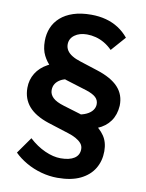

<svg xmlns="http://www.w3.org/2000/svg" viewBox="-93 -778 743 980"><g transform="rotate(10 279.0 -288.0)"><path d="M310 -198Q343 -202 364 -212Q385 -222 395.5 -236.5Q406 -251 406 -268Q406 -289 391 -303Q376 -317 343 -328L230 -363Q213 -369 189 -381.5Q165 -394 142.5 -414.5Q120 -435 104.5 -465.5Q89 -496 89 -540Q89 -577 102 -608.5Q115 -640 141.5 -663.5Q168 -687 207.5 -700Q247 -713 300 -713Q341 -713 376.5 -703.5Q412 -694 441.5 -675Q471 -656 494 -628L428 -553Q408 -573 386.5 -585.5Q365 -598 342 -604Q319 -610 296 -610Q257 -610 232 -591.5Q207 -573 207 -543Q207 -526 216 -512Q225 -498 243 -487Q261 -476 287 -468L377 -439Q453 -415 489 -376Q525 -337 523 -280Q520 -233 496.5 -200Q473 -167 431 -149.5Q389 -132 332 -129ZM48 46 108 -39Q147 -3 190.5 16.5Q234 36 272 36Q318 36 343 19.5Q368 3 368 -28Q368 -45 357.5 -57.5Q347 -70 329 -80Q311 -90 288 -97L181 -131Q111 -154 77 -193Q43 -232 43 -289Q43 -331 64 -365Q85 -399 124.5 -420.5Q164 -442 221 -443L241 -368Q218 -365 201.5 -355.5Q185 -346 176 -332Q167 -318 167 -299Q167 -277 184.5 -260Q202 -243 242 -231L328 -205Q370 -192 406 -170.5Q442 -149 464 -117Q486 -85 486 -38Q486 12 462.5 51.5Q439 91 392 114Q345 137 273 137Q231 137 189 125.5Q147 114 110.5 93Q74 72 48 46Z"/></g></svg>

Font: Mach Medium
Style: Regular
Weight: 500
Version: Version 1.002